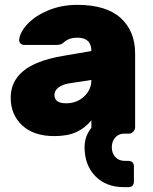

<svg xmlns="http://www.w3.org/2000/svg" viewBox="-20 -550 629 790"><path d="M356 -340Q356 -395 298 -395Q265 -395 244 -377Q236 -369 228 -367Q220 -365 208 -365H81Q71 -365 64.5 -371Q58 -377 59 -387Q62 -418 93.5 -451.5Q125 -485 179 -507.5Q233 -530 298 -530Q417 -530 476.5 -476Q536 -422 536 -330V-27Q536 -16 528 -8Q520 0 509 0H486Q465 2 452.5 18Q440 34 440 56Q440 80 454.5 96Q469 112 494 112H509Q519 112 525 118Q531 124 531 134V198Q531 208 525 214Q519 220 509 220H490Q416 220 372 174.5Q328 129 328 56Q328 10 356 -24V-55Q330 -23 294 -6.5Q258 10 203 10Q119 10 71.5 -34Q24 -78 24 -148Q24 -215 76 -258Q128 -301 239 -320ZM264 -207Q236 -202 220 -189.5Q204 -177 204 -159Q204 -125 252 -125Q296 -125 326 -153Q356 -181 356 -221Z"/></svg>

Font: Hezaedrus
Style: Bold
Weight: 700
Designer: Hubert & Fischer
Foundry: Hubert & Fischer
Version: Version 1.10;September 3, 2019;FontCreator 11.5.0.2425 64-bi